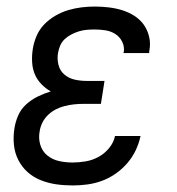

<svg xmlns="http://www.w3.org/2000/svg" viewBox="-20 -558 540 586"><path d="M202 8Q176 8 151.5 4.5Q127 1 104.5 -8Q82 -17 64.5 -32.5Q47 -48 36 -69.5Q25 -91 22.5 -116Q20 -141 24 -166Q27 -186 35.5 -205.5Q44 -225 60 -239.5Q76 -254 95.5 -263.5Q115 -273 135 -279Q119 -288 106 -301.5Q93 -315 86 -332Q79 -349 78 -369Q77 -389 80 -408Q83 -428 91.5 -448Q100 -468 115 -483.5Q130 -499 149 -510Q168 -521 188 -527Q208 -533 228.5 -535.5Q249 -538 269 -538Q290 -538 311.5 -535.5Q333 -533 352.5 -527Q372 -521 389.5 -510Q407 -499 418.5 -483Q430 -467 435 -446.5Q440 -426 436 -404Q436 -402 435.5 -400Q435 -398 435 -396H357Q357 -397 357 -398Q357 -399 358 -400Q360 -417 352.5 -431.5Q345 -446 331.5 -454.5Q318 -463 301.5 -465.5Q285 -468 269 -468Q257 -468 245 -467Q233 -466 221.5 -462.5Q210 -459 199 -453.5Q188 -448 178.5 -439.5Q169 -431 164 -419.5Q159 -408 157 -396Q154 -378 158.5 -360Q163 -342 176.5 -330.5Q190 -319 208 -315Q226 -311 245 -311H299L288 -241H234Q220 -241 206 -239.5Q192 -238 178 -234.5Q164 -231 151 -224.5Q138 -218 127 -207.5Q116 -197 109.5 -184Q103 -171 101 -157Q97 -136 103 -116Q109 -96 124.5 -83.5Q140 -71 160 -66.5Q180 -62 202 -62Q221 -62 241.5 -65.5Q262 -69 280.5 -79Q299 -89 313 -106Q327 -123 331 -143H409Q404 -120 394 -99Q384 -78 368.5 -60Q353 -42 333 -28Q313 -14 291 -6Q269 2 246.5 5Q224 8 202 8Z"/></svg>

Font: Iosevka Slab Oblique
Style: Regular
Weight: 400
Italic angle: -9°
Monospace: yes
Designer: Belleve Invis
Foundry: Belleve Invis
Version: Version 11.1.1; ttfautohint (v1.8.3)